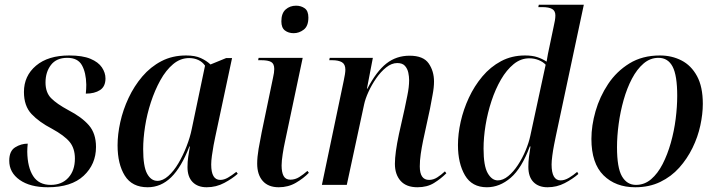

<svg xmlns="http://www.w3.org/2000/svg" viewBox="-20 -780 3020 810"><path d="M182 10Q107 10 63 -21Q19 -52 19 -102Q19 -143 44 -158.5Q69 -174 97 -174Q96 -165 95.5 -156.5Q95 -148 95 -140Q96 -74 120 -37Q144 0 194 0Q241 0 268.5 -30.5Q296 -61 296 -111Q296 -154 274 -181Q252 -208 199 -237Q145 -265 113 -299Q81 -333 81 -392Q81 -460 132 -503Q183 -546 272 -546Q328 -546 361.5 -532Q395 -518 410 -495.5Q425 -473 425 -449Q425 -415 402 -400Q379 -385 342 -385Q343 -395 343.5 -404.5Q344 -414 344 -423Q343 -474 325.5 -505Q308 -536 264 -536Q218 -536 195 -506Q172 -476 172 -432Q172 -390 195.5 -366Q219 -342 269 -315Q325 -286 355 -251.5Q385 -217 385 -160Q385 -87 333 -38.5Q281 10 182 10Z M603 10Q537 10 506.5 -39Q476 -88 476 -167Q476 -213 487.5 -265Q499 -317 522.5 -367Q546 -417 580.5 -457.5Q615 -498 661 -522Q707 -546 765 -546Q803 -546 827 -535Q851 -524 868 -508L934 -535H959L888 -202Q885 -189 881 -167Q877 -145 874 -123Q871 -101 871 -86Q871 -21 909 -21Q925 -21 941.5 -30.5Q958 -40 977 -55L983 -47Q961 -27 926.5 -8.5Q892 10 852 10Q814 10 792.5 -12Q771 -34 771 -75Q771 -98 774 -118Q777 -138 781 -162H779Q745 -74 702 -32Q659 10 603 10ZM644 -17Q667 -17 690 -37.5Q713 -58 732.5 -91Q752 -124 767 -162.5Q782 -201 789 -236L845 -503Q834 -519 816.5 -527Q799 -535 778 -535Q741 -535 710.5 -509.5Q680 -484 656.5 -441.5Q633 -399 616.5 -348.5Q600 -298 592 -246.5Q584 -195 584 -151Q584 -78 600.5 -47.5Q617 -17 644 -17Z M1219 -640Q1197 -640 1182 -651.5Q1167 -663 1167 -690Q1167 -724 1185 -740Q1203 -756 1229 -756Q1250 -756 1265.5 -745Q1281 -734 1281 -706Q1281 -670 1261.5 -655Q1242 -640 1219 -640ZM1156 10Q1112 10 1088.5 -16.5Q1065 -43 1065 -90Q1065 -117 1071 -152.5Q1077 -188 1084 -222L1132 -453Q1137 -474 1137 -489Q1137 -511 1124 -518.5Q1111 -526 1082 -526H1069L1071 -536H1257L1182 -181Q1177 -159 1172.5 -129.5Q1168 -100 1168 -82Q1168 -53 1176.5 -37.5Q1185 -22 1205 -22Q1225 -22 1242.5 -33Q1260 -44 1277 -59L1283 -51Q1261 -28 1228.5 -9Q1196 10 1156 10Z M1741 10Q1694 10 1670 -17Q1646 -44 1646 -89Q1646 -134 1663 -214L1687 -321Q1691 -341 1698.5 -377Q1706 -413 1706 -442Q1706 -457 1702.5 -473.5Q1699 -490 1688.5 -502Q1678 -514 1656 -514Q1632 -514 1609 -495.5Q1586 -477 1567 -449.5Q1548 -422 1534.5 -392.5Q1521 -363 1516 -339L1443 0H1338L1430 -439Q1437 -471 1437 -486Q1437 -509 1422.5 -517.5Q1408 -526 1381 -526H1369L1371 -536H1553L1528 -406H1530Q1568 -479 1610 -512Q1652 -545 1708 -545Q1766 -545 1788.5 -512.5Q1811 -480 1811 -436Q1811 -411 1805 -380Q1799 -349 1794 -321L1765 -187Q1759 -158 1755 -130.5Q1751 -103 1751 -78Q1751 -21 1790 -21Q1808 -21 1824.5 -31.5Q1841 -42 1857 -57L1863 -49Q1840 -26 1811 -8Q1782 10 1741 10Z M2034 10Q1971 10 1941.5 -40.5Q1912 -91 1912 -168Q1912 -215 1923.5 -266.5Q1935 -318 1958 -367.5Q1981 -417 2015 -457.5Q2049 -498 2094 -522Q2139 -546 2195 -546Q2225 -546 2246.5 -539Q2268 -532 2286 -520Q2288 -535 2291.5 -552Q2295 -569 2298 -583L2316 -669Q2319 -682 2321 -693.5Q2323 -705 2323 -715Q2323 -734 2309.5 -742Q2296 -750 2267 -750H2251L2253 -760H2443L2325 -206Q2322 -192 2317.5 -169Q2313 -146 2310 -123Q2307 -100 2307 -86Q2307 -19 2345 -19Q2362 -19 2380.5 -30Q2399 -41 2415 -55L2420 -46Q2396 -25 2362.5 -7.5Q2329 10 2290 10Q2252 10 2230.5 -12Q2209 -34 2209 -76Q2209 -97 2211.5 -117.5Q2214 -138 2218 -162H2215Q2181 -70 2134.5 -30Q2088 10 2034 10ZM2080 -19Q2102 -19 2124 -37Q2146 -55 2165 -84Q2184 -113 2197.5 -145.5Q2211 -178 2217 -206L2282 -507Q2271 -519 2252.5 -526.5Q2234 -534 2213 -534Q2177 -534 2147 -509.5Q2117 -485 2093.5 -444.5Q2070 -404 2053.5 -354Q2037 -304 2028.5 -252Q2020 -200 2020 -153Q2020 -80 2037.5 -49.5Q2055 -19 2080 -19Z M2660 10Q2577 10 2526 -40.5Q2475 -91 2475 -194Q2475 -250 2492.5 -311Q2510 -372 2545.5 -425.5Q2581 -479 2635.5 -512.5Q2690 -546 2764 -546Q2814 -546 2855 -525Q2896 -504 2920.5 -459Q2945 -414 2945 -342Q2945 -299 2934.5 -250.5Q2924 -202 2901.5 -156Q2879 -110 2845.5 -72.5Q2812 -35 2765.5 -12.5Q2719 10 2660 10ZM2663 0Q2699 0 2727 -24Q2755 -48 2775.5 -88Q2796 -128 2810 -177.5Q2824 -227 2830.5 -278.5Q2837 -330 2837 -376Q2837 -462 2817.5 -499Q2798 -536 2758 -536Q2723 -536 2695 -512Q2667 -488 2646 -448Q2625 -408 2611 -358.5Q2597 -309 2590 -257Q2583 -205 2583 -159Q2583 -72 2604 -36Q2625 0 2663 0Z"/></svg>

Font: Noto Serif Display SemiCondensed Medium
Style: Italic
Weight: 500
Width: 4
Italic angle: -12°
Designer: Monotype Design Team
Foundry: Monotype Imaging Inc.
Version: Version 2.009